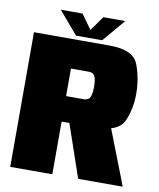

<svg xmlns="http://www.w3.org/2000/svg" viewBox="-89 -878 785 948"><g transform="rotate(10 304.0 -404.0)"><path d="M27.5 0V-675H408.5Q526 -675 551.8 -607.8Q577.5 -540.5 577.5 -462.5Q577.5 -386.5 550 -325Q534 -289 485 -274L591.5 0H368L277.5 -264H238.5V0ZM238.5 -392H327Q351 -392 358.8 -408.8Q366.5 -425.5 366.5 -460.5Q366.5 -495.5 358.8 -512.8Q351 -530 327 -530H238.5ZM235 -694.5 138.5 -807.5H247.5L300 -734.5L352 -807.5H462L366 -694.5Z"/></g></svg>

Font: Anybody Black
Style: Regular
Weight: 900
Designer: Tyler Finck
Foundry: Etcetera Type Company
Version: Version 1.010; ttfautohint (v1.8.3) -l 8 -r 50 -G 200 -x 14 